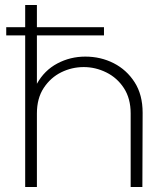

<svg xmlns="http://www.w3.org/2000/svg" viewBox="-20 -750 673 770"><path d="M81 0V-608H5V-641H81V-730H128V-641H397V-608H128V-414Q158 -468 210 -495.5Q262 -523 322 -523Q384 -523 436 -496.5Q488 -470 520 -420Q552 -370 552 -298L551 0H504V-295Q504 -355 477 -396.5Q450 -438 406.5 -459.5Q363 -481 316 -481Q268 -481 225.5 -460Q183 -439 155.5 -397.5Q128 -356 128 -295V0Z"/></svg>

Font: MuseoModerno ExtraLight
Style: Regular
Weight: 200
Designer: Pablo Cosgaya, Héctor Gatti, Marcela Romero, and the Authors of The MuseoModerno Project.
Foundry: Omnibus-Type Team
Version: Version 1.001